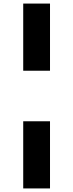

<svg xmlns="http://www.w3.org/2000/svg" viewBox="-20 -865 410 1075"><path d="M110 -469V-845H260V-469ZM110 190V-186H260V190Z"/></svg>

Font: Plus Jakarta Display
Style: Bold
Weight: 700
Designer: Gumpita Rahayu
Foundry: Tokotype Studio
Version: Version 1.000;hotconv 1.0.109;makeotfexe 2.5.65596